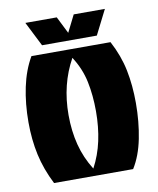

<svg xmlns="http://www.w3.org/2000/svg" viewBox="-80 -762 681 825"><g transform="rotate(-10 260.5 -349.5)"><path d="M89 0Q55 -67 40.5 -133.5Q26 -200 26 -276Q26 -357 41 -428Q56 -499 88 -554H433Q468 -488 481.5 -421.5Q495 -355 495 -278Q495 -196 480.5 -123.5Q466 -51 434 0ZM266 -32Q294 -84 307 -144Q320 -204 320 -273Q320 -342 307.5 -402Q295 -462 260 -516Q201 -410 201 -277Q201 -207 216.5 -146.5Q232 -86 266 -32ZM87 -699H224L261 -625L298 -699H434L380 -592H141Z"/></g></svg>

Font: Tac One
Style: Regular
Weight: 400
Designer: Oluseyi Olusanya, David Udoh, Eyiyemi Adegbite, Mirko Velimirović
Version: Version 1.003; ttfautohint (v1.8.4.7-5d5b)